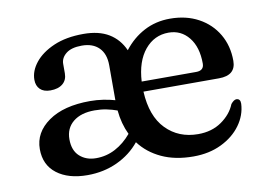

<svg xmlns="http://www.w3.org/2000/svg" viewBox="-60 -571 949 675"><g transform="rotate(-10 415.0 -234.0)"><path d="M776.5 -295.5Q776.5 -243.5 716 -243.5H446.5Q451 -155 496 -109Q541 -63 610.5 -63Q659.5 -63 694.5 -87.5Q729.5 -112 743.5 -147Q754.5 -160.5 763.5 -160.5Q778 -160 777.5 -142Q775.5 -101 750 -66Q724.5 -31 680.8 -9.8Q637 11.5 580.5 11.5Q515.5 11.5 467.2 -11Q419 -33.5 389.5 -73Q357.5 -33.5 309 -11Q260.5 11.5 202.5 11.5Q134 11.5 93.2 -19.8Q52.5 -51 52.5 -107.5Q52.5 -167 106.8 -205.2Q161 -243.5 255.5 -243.5Q279.5 -243.5 302.2 -240Q325 -236.5 344 -231V-355.5Q344 -396.5 322 -418.5Q300 -440.5 261 -440.5Q223.5 -440.5 204.5 -425.2Q185.5 -410 185.5 -388.5V-355Q185.5 -331 169.5 -317.8Q153.5 -304.5 125.5 -304.5Q101.5 -304.5 88.8 -317Q76 -329.5 76 -351Q76 -382.5 99.5 -412Q123 -441.5 167.2 -460.8Q211.5 -480 273.5 -480Q328.5 -480 364 -458.5Q399.5 -437 417.5 -396.5Q448 -436 489.8 -458Q531.5 -480 582.5 -480Q640 -480 683.8 -456.2Q727.5 -432.5 752 -390.8Q776.5 -349 776.5 -295.5ZM569 -432.5Q518 -432.5 484.2 -391.8Q450.5 -351 446.5 -279.5H641Q669 -279.5 669 -304.5Q669 -363.5 641.2 -398Q613.5 -432.5 569 -432.5ZM161 -123.5Q161 -83.5 184 -62.8Q207 -42 242.5 -42Q279.5 -42 311.5 -59Q343.5 -76 369 -106.5Q350 -146 345.5 -194Q327.5 -200.5 307.8 -204.5Q288 -208.5 265.5 -208.5Q217 -208.5 189 -185.8Q161 -163 161 -123.5Z"/></g></svg>

Font: Fraunces 9pt Soft
Style: Regular
Weight: 400
Version: Version 1.000;[0bf87f6ff]